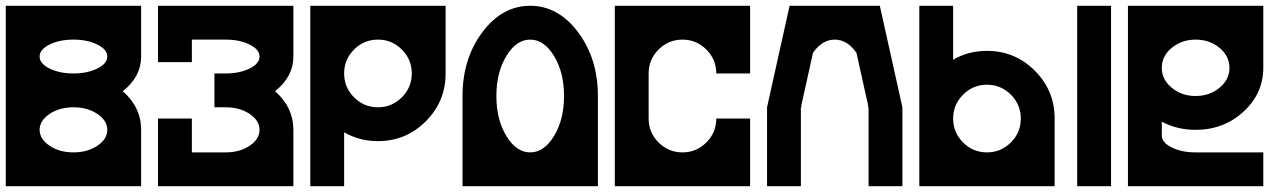

<svg xmlns="http://www.w3.org/2000/svg" viewBox="-20 -645 4454 665"><path d="M117.2 -449.2Q117.2 -424.8 151.6 -407.7Q186 -390.6 234.4 -390.6Q282.7 -390.6 317.1 -407.7Q351.6 -424.8 351.6 -449.2Q351.6 -473.6 317.1 -490.7Q282.7 -507.8 234.4 -507.8Q186 -507.8 151.6 -490.7Q117.2 -473.6 117.2 -449.2ZM0 0V-625H468.8V-449.2Q468.8 -379.4 405.3 -329.1Q468.8 -273.4 468.8 -195.3V0ZM234.4 -117.2Q282.7 -117.2 317.1 -140.1Q351.6 -163.1 351.6 -195.3Q351.6 -227.5 317.1 -250.5Q282.7 -273.4 234.4 -273.4Q186 -273.4 151.9 -250.5Q117.7 -227.5 117.2 -195.8V-194.8Q117.7 -163.1 151.9 -140.1Q186 -117.2 234.4 -117.2Z M527.3 0V-234.4H644.5V-117.2H761.7Q810.1 -117.2 844.5 -140.1Q878.9 -163.1 878.9 -195.3Q878.9 -227.5 844.5 -250.5Q810.1 -273.4 761.7 -273.4H722.7V-390.6H761.7Q810.1 -390.6 844.5 -407.7Q878.9 -424.8 878.9 -449.2Q878.9 -473.6 844.5 -490.7Q810.1 -507.8 761.7 -507.8H644.5V-429.7H527.3V-625H996.1V-449.2Q996.1 -379.4 932.6 -329.1Q996.1 -273.4 996.1 -195.3V0Z M1171.9 -390.6Q1171.9 -342.3 1206.3 -307.9Q1240.7 -273.4 1289.1 -273.4Q1337.4 -273.4 1371.8 -307.9Q1406.2 -342.3 1406.2 -390.6Q1406.2 -439 1371.8 -473.4Q1337.4 -507.8 1289.1 -507.8Q1240.7 -507.8 1206.3 -473.4Q1171.9 -439 1171.9 -390.6ZM1054.7 -625H1523.4V-390.6Q1523.4 -293.5 1454.8 -224.9Q1386.2 -156.2 1289.1 -156.2Q1224.1 -156.2 1171.9 -187V0H1054.7Z M1933.6 -312.5Q1933.6 -393.6 1899.2 -450.7Q1864.7 -507.8 1816.4 -507.8Q1768.1 -507.8 1733.6 -450.7Q1699.2 -393.6 1699.2 -312.5Q1699.2 -231.4 1733.6 -174.3Q1768.1 -117.2 1816.4 -117.2Q1864.7 -117.2 1899.2 -174.3Q1933.6 -231.4 1933.6 -312.5ZM2050.8 0H1582V-312.5Q1582 -441.9 1650.6 -533.4Q1719.2 -625 1816.4 -625Q1913.6 -625 1982.2 -533.4Q2050.8 -441.9 2050.8 -312.5Z M2109.4 -625H2578.1V-390.6H2460.9Q2460.9 -439 2426.5 -473.4Q2392.1 -507.8 2343.8 -507.8Q2295.4 -507.8 2261 -473.4Q2226.6 -439 2226.6 -390.6V-234.4Q2226.6 -186 2261 -151.6Q2295.4 -117.2 2343.8 -117.2Q2392.1 -117.2 2426.5 -151.6Q2460.9 -186 2460.9 -234.4H2578.1V0H2109.4Z M2753.9 -273.4V0H2636.7V-273.4L2714.8 -625H3027.3L3105.5 -273.4V0H2988.3V-273.4H2986.3Q2986.8 -276.4 2986.8 -279.8L2946.3 -462.4Q2914.1 -507.8 2871.1 -507.8Q2828.1 -507.8 2795.9 -462.4L2755.4 -279.8Q2755.4 -276.4 2755.9 -273.4Z M3164.1 0V-625H3281.2V-438Q3333.5 -468.8 3398.4 -468.8Q3495.6 -468.8 3564.2 -400.1Q3632.8 -331.5 3632.8 -234.4V0ZM3828.1 0H3710.9V-625H3828.1ZM3281.2 -234.4Q3281.2 -186 3315.7 -151.6Q3350.1 -117.2 3398.4 -117.2Q3446.8 -117.2 3481.2 -151.6Q3515.6 -186 3515.6 -234.4Q3515.6 -282.7 3481.2 -317.1Q3446.8 -351.6 3398.4 -351.6Q3350.1 -351.6 3315.7 -317.1Q3281.2 -282.7 3281.2 -234.4Z M4121.1 -507.8Q4072.8 -507.8 4038.3 -479.2Q4003.9 -450.7 4003.9 -410.2Q4003.9 -369.6 4038.3 -341.1Q4072.8 -312.5 4121.1 -312.5Q4169.4 -312.5 4203.9 -341.1Q4238.3 -369.6 4238.3 -410.2Q4238.3 -450.7 4203.9 -479.2Q4169.4 -507.8 4121.1 -507.8ZM3886.7 -625H4355.5V-410.2Q4355.5 -321.3 4286.9 -258.3Q4218.3 -195.3 4121.1 -195.3Q4056.2 -195.3 4003.9 -223.6V-175.8Q4003.9 -151.4 4038.3 -134.3Q4072.8 -117.2 4121.1 -117.2H4355.5V0H3886.7Z"/></svg>

Font: Leporid
Style: Regular
Weight: 400
Designer: GGBotNet
Foundry: GGBotNet
Version: 1.00